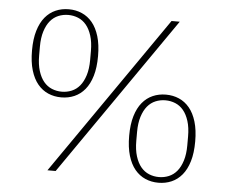

<svg xmlns="http://www.w3.org/2000/svg" viewBox="-51 -769 995 840"><g transform="rotate(5 446.0 -349.0)"><path d="M186 0 670 -698H706L222 0ZM218 -323Q187 -323 160.5 -334.5Q134 -346 114.5 -369.5Q95 -393 84 -429.5Q73 -466 73 -517Q73 -567 84 -603.5Q95 -640 114.5 -663.5Q134 -687 160.5 -698.5Q187 -710 218 -710Q249 -710 275.5 -698.5Q302 -687 321.5 -663.5Q341 -640 352 -603.5Q363 -567 363 -517Q363 -466 352 -429.5Q341 -393 321.5 -369.5Q302 -346 275.5 -334.5Q249 -323 218 -323ZM218 -348Q241 -348 261.5 -356.5Q282 -365 297 -383Q312 -401 321 -429.5Q330 -458 330 -497V-536Q330 -575 321 -603.5Q312 -632 297 -650Q282 -668 261.5 -676.5Q241 -685 218 -685Q195 -685 174.5 -676.5Q154 -668 139 -650Q124 -632 115 -603.5Q106 -575 106 -536V-497Q106 -458 115 -429.5Q124 -401 139 -383Q154 -365 174.5 -356.5Q195 -348 218 -348ZM674 12Q643 12 616.5 0.5Q590 -11 570.5 -34.5Q551 -58 540 -94.5Q529 -131 529 -182Q529 -232 540 -268.5Q551 -305 570.5 -328.5Q590 -352 616.5 -363.5Q643 -375 674 -375Q705 -375 731.5 -363.5Q758 -352 777.5 -328.5Q797 -305 808 -268.5Q819 -232 819 -182Q819 -131 808 -94.5Q797 -58 777.5 -34.5Q758 -11 731.5 0.5Q705 12 674 12ZM674 -13Q697 -13 717.5 -21.5Q738 -30 753 -48Q768 -66 777 -94.5Q786 -123 786 -162V-201Q786 -240 777 -268.5Q768 -297 753 -315Q738 -333 717.5 -341.5Q697 -350 674 -350Q651 -350 630.5 -341.5Q610 -333 595 -315Q580 -297 571 -268.5Q562 -240 562 -201V-162Q562 -123 571 -94.5Q580 -66 595 -48Q610 -30 630.5 -21.5Q651 -13 674 -13Z"/></g></svg>

Font: IBM Plex Sans Arabic ExtLt
Style: Regular
Weight: 200
Designer: Mike Abbink, Paul van der Laan, Pieter van Rosmalen, Wael Morcos, Khajak Apelian
Foundry: Bold Monday
Version: Version 1.2